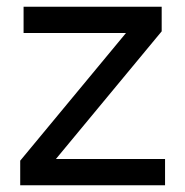

<svg xmlns="http://www.w3.org/2000/svg" viewBox="-20 -550 550 570"><path d="M40 0H470V-78H146L460 -457V-530H50V-452H354L40 -73Z"/></svg>

Font: Golos Text VF
Style: Regular
Weight: 400
Designer: A.Korolkova, Vitaly Kuzmin
Foundry: ParaType Ltd
Version: Version 2.005